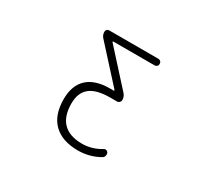

<svg xmlns="http://www.w3.org/2000/svg" viewBox="-148 -772 1297 1206"><g transform="rotate(30 500.0 -169.0)"><path d="M541 -231.4Q543 -231.4 543.5 -233.4Q543.9 -235.4 543 -237.3L319.3 -483.4Q304.7 -500 304.7 -522.5Q304.7 -532.2 311 -538.6Q317.4 -544.9 327.1 -544.9H683.6Q693.4 -544.9 700.2 -538.1Q707 -531.2 707 -521Q707 -510.7 700.2 -503.9Q693.4 -497.1 683.6 -497.1H384.8Q381.8 -497.1 381.3 -495.1Q380.9 -493.2 381.8 -491.2L600.6 -250Q617.2 -231.4 617.2 -207Q617.2 -197.3 609.9 -189.9Q602.5 -182.6 592.8 -182.6H542Q444.3 -182.6 397.5 -145Q350.6 -107.4 350.6 -29.3Q350.6 63.5 397 110.4Q443.4 157.2 534.2 157.2Q604.5 157.2 668.9 118.2Q677.7 112.3 687 115.2Q696.3 118.2 701.2 127Q705.1 137.7 701.7 148.9Q698.2 160.2 689.5 165Q619.1 206.1 534.2 207Q418.9 207 356.9 147Q294.9 86.9 294.9 -29.3Q294.9 -127.9 350.6 -179.7Q406.2 -231.4 513.7 -231.4Z"/></g></svg>

Font: Rounded-X Mgen+ 2m light
Style: Regular
Weight: 200
Designer: [Source Han Sans]
Ryoko NISHIZUKA  (kana & ideographs); Paul D. Hunt (Latin, Greek & Cyrillic); Wenlong ZHANG  (bopomofo
Version: Version 1.059.20150602